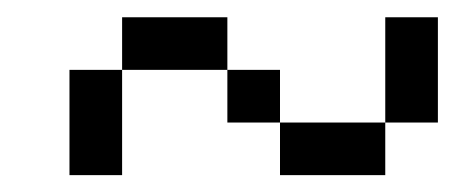

<svg xmlns="http://www.w3.org/2000/svg" viewBox="-20 -708 540 228"><path d="M62.5 -625Q62.5 -625 62.5 -500H125Q125 -500 125 -625ZM312.5 -562.5V-500H437.5V-562.5ZM312.5 -562.5V-625H250V-562.5ZM437.5 -562.5H500Q500 -562.5 500 -687.5H437.5Q437.5 -687.5 437.5 -562.5ZM125 -625H250V-687.5H125Z"/></svg>

Font: Unifont
Style: Regular
Weight: 500
Version: Version 13.0.05